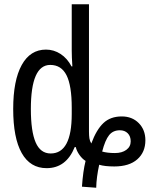

<svg xmlns="http://www.w3.org/2000/svg" viewBox="-20 -780 707 902"><path d="M365 97Q370 24 382 -24Q366 -34 353 -52.5Q340 -71 336 -89H331Q291 10 199 10Q122 10 82 -61Q42 -132 42 -268Q42 -402 82 -474.5Q122 -547 196 -547Q233 -547 264.5 -526.5Q296 -506 316 -468H320Q317 -513 317 -542V-760H398V-161Q398 -143 400 -130Q402 -117 409 -106Q433 -171 466 -202Q499 -233 552 -233Q601 -233 632 -201.5Q663 -170 663 -121Q663 -65 625 -31.5Q587 2 517 2Q472 2 446 -6Q433 53 432 102ZM317 -244V-274Q317 -378 292.5 -426.5Q268 -475 216 -475Q125 -475 125 -268Q125 -163 147.5 -111Q170 -59 218 -59Q317 -59 317 -244ZM594 -116Q594 -140 580 -154Q566 -168 543 -168Q511 -168 492.5 -145Q474 -122 460 -68Q485 -61 520 -61Q553 -61 573.5 -76Q594 -91 594 -116Z"/></svg>

Font: Noto Sans UI Cond
Style: Regular
Weight: 400
Width: 3
Designer: Monotype Design Team
Foundry: Monotype Imaging Inc.
Version: Version 1.001